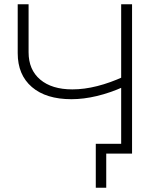

<svg xmlns="http://www.w3.org/2000/svg" viewBox="-20 -720 765 900"><path d="M315 -255Q196 -255 129.5 -312Q63 -369 63 -471V-700H114V-475Q114 -393 168.5 -347Q223 -301 319 -301Q375 -301 436 -316.5Q497 -332 560 -361L559 -313Q497 -285 434.5 -270Q372 -255 315 -255ZM429 160V-46H599V0H468L478 -16V160ZM548 0V-700H599V0Z"/></svg>

Font: Modern
Style: Regular
Weight: 300
Designer: Julieta Ulanovsky
Foundry: Julieta Ulanovsky
Version: Version 8.000